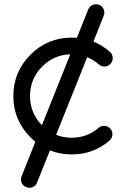

<svg xmlns="http://www.w3.org/2000/svg" viewBox="-20 -723 587 899"><path d="M242.7 -91.8Q276.4 -78.1 315.9 -78.1Q389.2 -78.1 443.4 -126Q453.6 -133.8 467.3 -133.8Q483.4 -133.8 495.1 -122.1Q506.8 -110.4 506.3 -94.7Q506.3 -78.6 494.1 -65.9Q418.5 0 315.9 0Q260.7 0 213.9 -19L153.8 131.3Q147.9 146.5 133.3 152.8Q125.5 156.2 117.7 156.2Q110.4 156.2 103 153.3Q87.9 147.5 81.5 132.8Q75.2 118.2 81.1 102.5L145.5 -59.1Q133.8 -68.8 122.6 -80.1Q42.5 -160.2 42.5 -273.4Q42.5 -386.7 122.6 -466.8Q202.6 -546.9 315.9 -546.9Q328.1 -546.9 339.8 -545.9L393.1 -678.7Q399.4 -693.8 414.6 -700.2Q420.9 -703.1 429.7 -703.1Q437 -703.1 443.8 -700.7Q459 -694.3 465.3 -679.7Q471.7 -665 465.8 -649.9L417.5 -528.3Q458.5 -511.7 494.1 -481Q507.8 -468.8 507.8 -450.7Q507.8 -434.6 496.1 -422.9Q484.4 -411.1 468.8 -411.6Q454.6 -411.6 443.8 -420.4Q418 -443.4 388.2 -455.1ZM176.3 -136.7 309.1 -468.8Q232.4 -466.3 177.7 -411.6Q120.6 -354.5 120.6 -273.4Q120.6 -193.4 176.3 -136.7Z"/></svg>

Font: Comfortaa
Style: Regular
Weight: 400
Designer: Johan Aakerlund
Foundry: Johan Aakerlund
Version: Version 2.001; ttfautohint (v1.4.1)